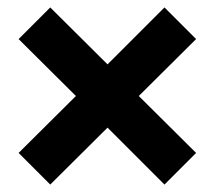

<svg xmlns="http://www.w3.org/2000/svg" viewBox="-20 -612 577 516"><path d="M507 -507 353 -354 507 -201 422 -116 269 -269 115 -116 30 -201 184 -354 30 -507 115 -592 269 -439 422 -592Z"/></svg>

Font: Promplate
Style: Bold
Weight: 400
Designer: Evgeny Tarasenko
Foundry: Evgeny Tarasenko
Version: Version 1.000